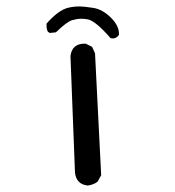

<svg xmlns="http://www.w3.org/2000/svg" viewBox="-20 -572 540 594"><path d="M251 2Q216 -2 212 -38L198 -399Q203 -437 242 -437H245L265 -427L274 -407L293 -30L282 -10Q269 0 251 2ZM329 -453 322 -454Q276 -507 252 -512Q241 -514 231 -514Q219 -514 203 -509.5Q187 -505 153 -472L134 -470L128 -474Q124 -482 124 -492V-499Q161 -541 191 -548Q207 -552 225 -552Q241 -552 269 -547.5Q297 -543 322.5 -518Q348 -493 348 -468V-464Q340 -453 329 -453Z"/></svg>

Font: Xiaolai SC
Style: Regular
Weight: 400
Designer: Nozomi Seto 瀬戸のぞみ
Version: Version 3.11;December 4, 2020;FontCreator 13.0.0.2613 64-bit